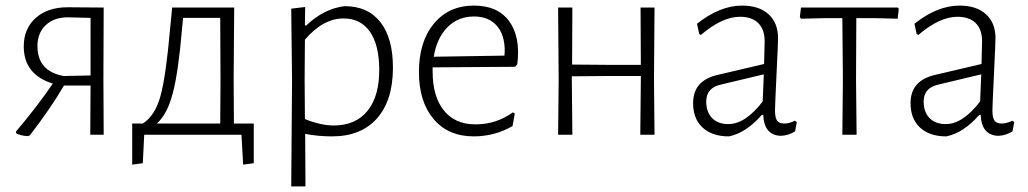

<svg xmlns="http://www.w3.org/2000/svg" viewBox="-20 -482 3680 687"><path d="M80 5Q54 4 38 -5L37 -11Q114 -102 169 -183Q65 -215 65 -316Q65 -380 108 -418Q151 -456 222 -456L351 -455L350 -198L351 0H303L304 -176H209Q161 -94 87 2ZM114 -317Q114 -227 208 -210L304 -212V-418L223 -420Q173 -420 143.5 -392Q114 -364 114 -317Z M453 107V-40H491Q535 -68 554.5 -139.5Q574 -211 589 -383L596 -455H818L816 -198L817 -40H888V102L850 107L844 0H496L491 102ZM631 -375Q618 -223 598 -147.5Q578 -72 541 -40H768L769 -195L768 -418H635Z M1072 -457 1071 -391H1076Q1139 -451 1213 -460Q1296 -460 1341 -403Q1386 -346 1386 -240Q1386 -123 1329 -58.5Q1272 6 1168 6Q1118 6 1072 -3L1073 185H1022L1025 -195L1022 -451ZM1070 -198 1071 -56Q1128 -33 1174 -33Q1253 -33 1295.5 -86Q1338 -139 1337 -236Q1336 -323 1303 -369.5Q1270 -416 1209 -416Q1136 -416 1071 -340Z M1675 6Q1584 6 1531.5 -56Q1479 -118 1479 -224Q1479 -333 1532.5 -397.5Q1586 -462 1676 -462Q1761 -462 1802 -406Q1843 -350 1831 -252L1823 -243L1528 -241V-226Q1528 -137 1568 -87Q1608 -37 1681 -37Q1756 -37 1815 -80L1822 -76L1814 -31Q1750 6 1675 6ZM1676 -423Q1619 -423 1581 -384.5Q1543 -346 1532 -279L1785 -283L1786 -300Q1786 -358 1757 -390.5Q1728 -423 1676 -423Z M1977 0 1979 -195 1977 -455H2028L2027 -251L2149 -250H2273L2272 -455H2322L2320 -198L2322 0H2271L2273 -195V-210H2147L2026 -209V-198L2028 0Z M2635 -462Q2696 -462 2730 -431Q2764 -400 2764 -345Q2764 -330 2758.5 -216Q2753 -102 2753 -87Q2753 -61 2760.5 -50.5Q2768 -40 2786 -40Q2804 -40 2824 -50L2831 -45L2825 -12Q2801 3 2774 4Q2714 2 2711 -71H2706Q2649 -6 2588 6Q2528 6 2494 -25.5Q2460 -57 2460 -113Q2460 -194 2548 -214L2714 -253L2716 -334Q2716 -377 2693 -399.5Q2670 -422 2628 -422Q2564 -422 2488 -357L2482 -360L2474 -397Q2556 -462 2635 -462ZM2713 -216 2558 -179Q2507 -167 2507 -119Q2507 -81 2528 -59.5Q2549 -38 2586 -38Q2647 -38 2709 -119Z M2994 0 2996 -195 2994 -417H2928L2846 -415L2842 -421L2846 -455H3192L3196 -451L3192 -415L3112 -417H3044L3043 -198L3045 0Z M3413 -462Q3474 -462 3508 -431Q3542 -400 3542 -345Q3542 -330 3536.5 -216Q3531 -102 3531 -87Q3531 -61 3538.5 -50.5Q3546 -40 3564 -40Q3582 -40 3602 -50L3609 -45L3603 -12Q3579 3 3552 4Q3492 2 3489 -71H3484Q3427 -6 3366 6Q3306 6 3272 -25.5Q3238 -57 3238 -113Q3238 -194 3326 -214L3492 -253L3494 -334Q3494 -377 3471 -399.5Q3448 -422 3406 -422Q3342 -422 3266 -357L3260 -360L3252 -397Q3334 -462 3413 -462ZM3491 -216 3336 -179Q3285 -167 3285 -119Q3285 -81 3306 -59.5Q3327 -38 3364 -38Q3425 -38 3487 -119Z"/></svg>

Font: Alegreya Sans SC Light
Style: Regular
Weight: 300
Designer: Juan Pablo del Peral
Foundry: Huerta Tipografica
Version: Version 2.007